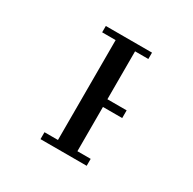

<svg xmlns="http://www.w3.org/2000/svg" viewBox="-134 -726 868 864"><g transform="rotate(30 300.0 -294.0)"><path d="M419 -588V-555H350V-306H450V-266H350V-36H419V0H179V-36H249V-555H179V-588Z"/></g></svg>

Font: JuliaMono
Style: Regular
Weight: 400
Monospace: yes
Designer: cormullion
Foundry: corm
Version: Version 0.055; ttfautohint (v1.8.4)